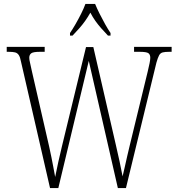

<svg xmlns="http://www.w3.org/2000/svg" viewBox="-20 -951 901 971"><path d="M86 -640Q82 -662 75 -672.5Q68 -683 56.5 -686Q45 -689 23 -689H14V-714H206V-689H183Q148 -689 138 -681.5Q128 -674 128 -659Q128 -649 132 -633Q136 -617 141 -592L229 -208Q236 -177 240.5 -153.5Q245 -130 249.5 -107Q254 -84 259 -56Q267 -97 275 -132.5Q283 -168 293 -210L415 -713H452L565 -222Q576 -175 584.5 -135.5Q593 -96 600 -59Q605 -80 611 -106.5Q617 -133 623.5 -162Q630 -191 637 -219L727 -589Q733 -614 736.5 -631.5Q740 -649 740 -659Q740 -675 730.5 -682Q721 -689 685 -689H658V-714H848V-689H836Q815 -689 803 -686Q791 -683 784.5 -671Q778 -659 771 -634L617 0H576L429 -643L275 0H233ZM334 -784Q347 -803 362 -829Q377 -855 390.5 -882Q404 -909 412 -931H461Q470 -909 483.5 -882Q497 -855 511.5 -829Q526 -803 539 -784V-771H526Q507 -791 491.5 -808.5Q476 -826 462.5 -845Q449 -864 437 -887Q424 -864 410.5 -845Q397 -826 381.5 -808.5Q366 -791 347 -771H334Z"/></svg>

Font: Noto Serif Khmer Condensed ExtraLight
Style: Regular
Weight: 250
Width: 3
Designer: Danh Hong and the Monotype Design Team
Foundry: Monotype Imaging Inc.
Version: Version 2.004